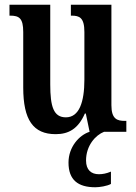

<svg xmlns="http://www.w3.org/2000/svg" viewBox="-20 -556 574 810"><path d="M215 10C270 10 310 -13 338 -77H342L358 0C314 14 269 64 269 130C269 203 309 234 382 234C400 234 432 229 448 220V168C429 176 413 179 397 179C365 179 343 161 343 121C343 58 383 14 419 0H513V-46H507C475 -46 450 -53 450 -112V-536H279V-490H282C315 -490 336 -482 336 -421V-220C336 -125 314 -61 258 -61C206 -61 192 -106 192 -200V-536H20V-490H23C61 -490 78 -479 78 -421V-187C78 -50 120 10 215 10Z"/></svg>

Font: Noto Serif Sinhala ExtraCondensed SemiBold
Style: Regular
Weight: 600
Width: 2
Designer: Jelle Bosma - Monotype Design Team
Foundry: Monotype Imaging Inc.
Version: Version 2.007